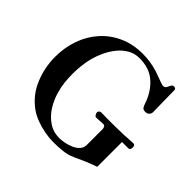

<svg xmlns="http://www.w3.org/2000/svg" viewBox="-177 -933 1135 1135"><g transform="rotate(45 390.5 -366.0)"><path d="M760 -304Q760 -296 756.5 -289Q753 -282 743 -282H692V-75Q657 -63 623 -48.5Q589 -34 555 -18Q521 -2 481.5 2Q442 6 404 6Q371 6 333 -1Q295 -8 259 -21.5Q223 -35 196 -54Q123 -107 89.5 -189Q56 -271 56 -358Q56 -437 80.5 -506Q105 -575 151.5 -627Q198 -679 263.5 -708.5Q329 -738 411 -738Q476 -738 539 -718Q548 -715 566.5 -708Q585 -701 603.5 -694.5Q622 -688 628 -688Q643 -688 649 -699Q655 -710 660.5 -721Q666 -732 677 -732Q683 -732 688.5 -729Q694 -726 694 -719Q694 -673 695.5 -628Q697 -583 697 -537Q697 -523 687.5 -514Q678 -505 664 -505Q647 -505 640.5 -512.5Q634 -520 629 -535Q604 -612 551.5 -659Q499 -706 415 -706Q375 -706 342 -687Q309 -668 284.5 -637.5Q260 -607 243 -571Q226 -535 217 -501Q208 -467 204 -431Q200 -395 200 -359Q200 -324 204 -289Q208 -254 218 -220Q231 -174 257 -132Q283 -90 322.5 -63Q362 -36 414 -36Q433 -36 457.5 -41Q482 -46 504.5 -56Q527 -66 542 -82.5Q557 -99 557 -123V-255Q557 -263 552.5 -271Q548 -279 539 -279Q525 -279 510.5 -277.5Q496 -276 482 -276Q474 -276 468.5 -285.5Q463 -295 463 -302Q463 -309 469 -314Q475 -319 482 -319Q496 -319 510.5 -318.5Q525 -318 539 -318Q573 -318 606.5 -318.5Q640 -319 674 -320Q692 -321 710 -322.5Q728 -324 746 -324Q754 -324 757 -317.5Q760 -311 760 -304Z"/></g></svg>

Font: Kaisei Decol
Style: Bold
Weight: 700
Designer: Font-Kai, 金井和夫
Foundry: KAZUO KANAI
Version: Version 5.003